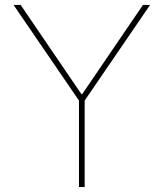

<svg xmlns="http://www.w3.org/2000/svg" viewBox="-20 -747 654 767"><path d="M34.1 0ZM318.2 0H295.5V-345.2L34.1 -727.3H62.5L305.4 -370.7H308.2L551.1 -727.3H579.5L318.2 -345.2Z"/></svg>

Font: Linik Sans Thin
Style: Regular
Weight: 100
Designer: Fonts by Rasmus Andersson / Changes by Cristiano Sobral with parts from Marc Monis
Foundry: rsms
Version: Version 3.020; ttfautohint (v1.6)